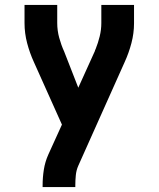

<svg xmlns="http://www.w3.org/2000/svg" viewBox="-20 -755 640 775"><path d="M152 0V-7Q152 -39 157 -70.5Q162 -102 175 -131L230 -252L117 -504Q100 -541 89.5 -581Q79 -621 79 -662V-735H211V-662Q211 -647 213 -632Q215 -617 219 -602.5Q223 -588 228 -574Q233 -560 239 -547L296 -401L363 -549Q363 -551 364 -553Q365 -555 366 -557Q376 -582 382.5 -608.5Q389 -635 389 -662V-735H521V-661Q521 -621 510.5 -581Q500 -541 483 -504L296 -86Q288 -68 286 -47.5Q284 -27 284 -7V0Z"/></svg>

Font: Iosevka Curly XBdEx
Style: Regular
Weight: 800
Width: 7
Monospace: yes
Designer: Belleve Invis
Foundry: Belleve Invis
Version: Version 11.1.0; ttfautohint (v1.8.3)